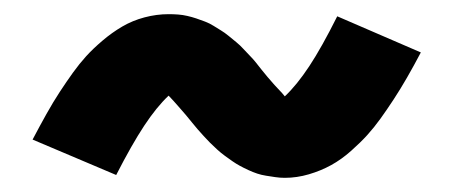

<svg xmlns="http://www.w3.org/2000/svg" viewBox="-20 -434 640 271"><path d="M382 -183Q375 -183 368.5 -184Q362 -185 355.5 -186Q349 -187 343 -189Q337 -191 330.5 -194Q324 -197 318.5 -200Q313 -203 308 -206.5Q303 -210 297.5 -214Q292 -218 286.5 -223Q281 -228 276.5 -232.5Q272 -237 267.5 -242Q263 -247 259 -251.5Q255 -256 251.5 -260.5Q248 -265 242.5 -271.5Q237 -278 232.5 -283Q228 -288 225 -291.5Q222 -295 218 -299Q201 -283 183.5 -256.5Q166 -230 144 -187L26 -237Q36 -256 45.5 -273Q55 -290 64.5 -304.5Q74 -319 83 -331.5Q92 -344 101.5 -354.5Q111 -365 124.5 -376.5Q138 -388 152.5 -396.5Q167 -405 184 -409.5Q201 -414 218 -414Q225 -414 231.5 -413.5Q238 -413 244.5 -411.5Q251 -410 257 -408Q263 -406 269.5 -403.5Q276 -401 281.5 -397.5Q287 -394 292 -391Q297 -388 302.5 -383.5Q308 -379 313.5 -374.5Q319 -370 323.5 -365Q328 -360 332.5 -355.5Q337 -351 341 -346Q345 -341 348.5 -336.5Q352 -332 357.5 -325.5Q363 -319 367.5 -314Q372 -309 375 -306Q378 -303 382 -298Q399 -314 416.5 -340.5Q434 -367 456 -411L574 -360Q564 -341 554.5 -324.5Q545 -308 535.5 -293.5Q526 -279 517 -266.5Q508 -254 498.5 -243.5Q489 -233 475.5 -221Q462 -209 447.5 -201Q433 -193 416 -188Q399 -183 382 -183Z"/></svg>

Font: Iosevka Slab XBdEx
Style: Regular
Weight: 800
Width: 7
Monospace: yes
Designer: Belleve Invis
Foundry: Belleve Invis
Version: Version 11.1.0; ttfautohint (v1.8.3)